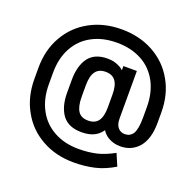

<svg xmlns="http://www.w3.org/2000/svg" viewBox="-143 -849 1157 1137"><g transform="rotate(20 436.0 -281.0)"><path d="M234.9 88.9Q146 39.6 98.1 -47.9Q48.8 -134.3 48.8 -249V-316.9Q48.8 -429.7 98.1 -516.1Q147.5 -603.5 235.8 -651.9Q323.2 -700.2 436 -700.2Q547.9 -700.2 636.2 -651.9Q725.6 -602.5 773.9 -516.1Q823.2 -429.7 823.2 -318.8V-252Q823.2 -152.3 778.8 -98.1Q733.4 -45.9 662.1 -45.9Q619.1 -45.9 585.9 -65.9Q561 -80.1 545.9 -105Q526.9 -78.1 502.9 -64.9Q469.7 -45.9 418 -45.9Q335.9 -45.9 296.9 -97.2Q258.8 -149.4 258.8 -236.8V-316.9Q258.8 -405.8 296.9 -458Q335.4 -508.8 416 -508.8Q457.5 -508.8 486.8 -493.2Q503.9 -486.3 518.1 -472.2V-499H603V-200.2Q603 -160.6 620.1 -142.1Q636.2 -123 663.1 -123Q695.8 -123 713.9 -149.9Q731.9 -179.7 731.9 -251V-317.9Q731.9 -408.2 695.8 -476.1Q658.2 -544.9 594.2 -579.1Q527.3 -616.2 436 -616.2Q344.7 -616.2 277.8 -579.1Q212.9 -544.4 175.8 -476.1Q140.1 -409.2 140.1 -318.8V-248Q140.1 -156.7 175.8 -89.8Q210.4 -22.9 277.8 15.1Q345.2 53.2 436 53.2Q498 53.2 549.8 41Q598.1 29.3 655.8 -2L688 73.2Q627 109.9 566.9 124Q505.4 138.2 436 138.2Q322.8 138.2 234.9 88.9ZM515.1 -318.8Q515.1 -376 494.6 -403.6Q474.1 -431.2 432.1 -431.2Q389.2 -431.2 368.7 -402.8Q348.1 -374.5 348.1 -315.9V-242.2Q348.1 -183.1 368.2 -152.8Q387.2 -124 432.1 -124Q474.1 -124 494.6 -151.6Q515.1 -179.2 515.1 -236.8Z"/></g></svg>

Font: D-DIN-PRO Medium
Style: Regular
Weight: 500
Designer: datto
Foundry: CyberFei
Version: Version 1.000;hotconv 1.0.109;makeotfexe 2.5.65596